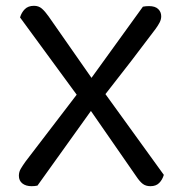

<svg xmlns="http://www.w3.org/2000/svg" viewBox="-20 -634 631 661"><path d="M293 -252 109 5Q99 7 89 7Q69 7 57 -2.5Q45 -12 45 -29Q45 -42 51.5 -53Q58 -64 68 -78L244 -308L49 -574Q54 -591 65.5 -602.5Q77 -614 97 -614Q113 -614 124 -604.5Q135 -595 147 -578L295 -366L472 -611Q477 -612 482 -612.5Q487 -613 493 -613Q514 -613 524.5 -603Q535 -593 535 -578Q535 -567 529.5 -556.5Q524 -546 516 -535Q474 -479 431 -423Q388 -367 343 -310L544 -32Q539 -15 528 -4Q517 7 498 7Q482 7 471.5 -1Q461 -9 449 -27Z"/></svg>

Font: Baloo Da 2
Style: Regular
Weight: 400
Designer: Noopur Datye, Sulekha Rajkumar and Ek Type
Foundry: Ek Type
Version: Version 1.640;hotconv 1.0.111;makeotfexe 2.5.65597; ttfautoh